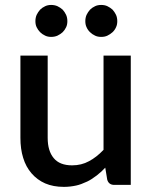

<svg xmlns="http://www.w3.org/2000/svg" viewBox="-20 -729 601 757"><path d="M388.2 -509.8H495.6V0H430.7Q408.7 0 402.8 -20.5L395 -67.9Q381.3 -52.7 361.3 -37.1Q339.4 -20.5 323.7 -13.2Q298.8 -1.5 280.8 2.4Q256.3 7.8 231.9 7.8Q189.9 7.8 158.2 -5.9Q127 -19.5 104.5 -45.4Q82 -71.3 71.3 -106.9Q60.5 -141.1 60.5 -185.5V-509.8H168V-185.5Q168 -133.8 191.9 -105.5Q215.3 -77.1 264.2 -77.1Q301.3 -77.1 330.6 -93.3Q360.4 -108.9 388.2 -138.2ZM240.7 -621.6Q235.4 -610.4 227.1 -602.1Q217.8 -593.8 206.5 -588.4Q195.3 -583.5 181.6 -583.5Q168.5 -583.5 158.2 -588.4Q146.5 -593.8 138.2 -602.1Q129.9 -610.4 124.5 -621.6Q119.6 -631.8 119.6 -645.5Q119.6 -659.2 124.5 -670.4Q129.9 -681.6 138.2 -690.9Q146.5 -699.2 158.2 -704.6Q168.5 -709.5 181.6 -709.5Q195.3 -709.5 206.5 -704.6Q217.8 -699.2 227.1 -690.9Q235.4 -681.6 240.7 -670.4Q245.6 -659.2 245.6 -645.5Q245.6 -631.8 240.7 -621.6ZM437.5 -621.6Q432.6 -610.4 423.8 -602.1Q414.6 -593.8 403.3 -588.4Q393.1 -583.5 378.9 -583.5Q365.2 -583.5 355 -588.4Q343.3 -593.8 335 -602.1Q326.2 -610.4 321.3 -621.6Q316.4 -631.8 316.4 -645.5Q316.4 -659.2 321.3 -670.4Q326.7 -681.6 335 -690.9Q343.3 -699.2 355 -704.6Q365.2 -709.5 378.9 -709.5Q393.1 -709.5 403.3 -704.6Q414.6 -699.2 423.8 -690.9Q432.1 -681.6 437.5 -670.4Q442.4 -659.2 442.4 -645.5Q442.4 -631.8 437.5 -621.6Z"/></svg>

Font: Lato-SemiBold
Style: Regular
Weight: 500
Designer: Lukasz Dziedzic with Adam Twardoch and Botio Nikoltchev
Foundry: tyPoland Lukasz Dziedzic
Version: ""